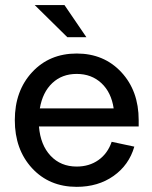

<svg xmlns="http://www.w3.org/2000/svg" viewBox="-20 -725 595 753"><path d="M38.1 -253.9Q38.1 -368.7 106 -441.9Q173.8 -515.1 280.8 -515.1Q387.7 -515.1 455.8 -441.9Q523.9 -368.7 523.9 -253.9V-229H132.8Q138.7 -156.2 178.5 -114Q218.3 -71.8 280.8 -71.8Q330.1 -71.8 366.2 -97.4Q402.3 -123 418 -168.9L506.8 -149.9Q485.8 -77.6 425.3 -34.9Q364.7 7.8 280.8 7.8Q173.3 7.8 105.7 -65.4Q38.1 -138.7 38.1 -253.9ZM280.8 -435.1Q223.1 -435.1 185.1 -399.2Q147 -363.3 136.2 -299.8H425.8Q416.5 -362.8 377.7 -398.9Q338.9 -435.1 280.8 -435.1ZM244.1 -579.1 116.2 -705.1H232.9L318.8 -579.1Z"/></svg>

Font: LT Superior Med
Style: Regular
Weight: 500
Designer: Daniel Lyons
Foundry: LyonsType
Version: Version 1.000